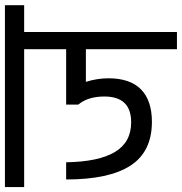

<svg xmlns="http://www.w3.org/2000/svg" viewBox="-10 -720 720 759"><g transform="rotate(-90 349.5 -340.0)"><path d="M709 -604H603V0H535V-360H406Q420 -315 420 -271Q420 -185 376 -142Q332 -99 248 -99Q130 -99 75 -183.5Q20 -268 20 -438H88Q90 -310 128.5 -245.5Q167 -181 246 -181Q348 -181 348 -287Q348 -352 316 -390V-438H535V-604H-10V-680H709Z"/></g></svg>

Font: Rhodium Libre
Style: Regular
Weight: 400
Designer: James Puckett
Foundry: Dunwich Type Founders
Version: Version 1.001; ttfautohint (v1.3)